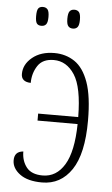

<svg xmlns="http://www.w3.org/2000/svg" viewBox="-54 -774 477 821"><g transform="rotate(5 185.0 -364.0)"><path d="M232 -657Q219 -657 212 -665.5Q205 -674 205 -697Q205 -721 212 -729.5Q219 -738 232 -738Q245 -738 252 -729.5Q259 -721 259 -697Q259 -674 252 -665.5Q245 -657 232 -657ZM97 -657Q83 -657 77 -665.5Q71 -674 71 -697Q71 -721 77 -729.5Q83 -738 97 -738Q110 -738 117 -729.5Q124 -721 124 -697Q124 -674 117 -665.5Q110 -657 97 -657ZM158 10Q96 10 62.5 -15Q29 -40 29 -74Q29 -112 67 -115Q67 -75 88.5 -47.5Q110 -20 158 -20Q217 -20 251.5 -77Q286 -134 288 -252H116V-282H288Q287 -410 252.5 -463Q218 -516 163 -516Q115 -516 94 -483.5Q73 -451 73 -410Q32 -411 32 -445Q32 -486 68.5 -516Q105 -546 163 -546Q212 -546 250 -520.5Q288 -495 309.5 -435Q331 -375 331 -270Q331 -128 284.5 -59Q238 10 158 10Z"/></g></svg>

Font: Noto Serif ExtraCondensed ExtraLight
Style: Regular
Weight: 200
Width: 2
Designer: Monotype Design Team
Foundry: Monotype Imaging Inc.
Version: Version 2.015